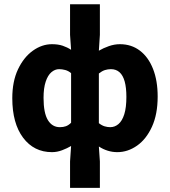

<svg xmlns="http://www.w3.org/2000/svg" viewBox="-20 -721 819 925"><path d="M317.5 184.1V56.8L322.5 -17.6Q303.1 -6.2 279 2.9Q254.9 12 230.4 12Q143.6 12 91.4 -57.4Q39.2 -126.9 39.2 -247.9Q39.2 -329 66.8 -387.2Q94.4 -445.3 138.2 -476.7Q182 -508.1 230.4 -508.1Q260 -508.1 282 -500.7Q304.1 -493.2 322.5 -481.1L317.5 -553V-700.6H461.2V-553L456.3 -476.8Q477.8 -489.4 504.6 -498.8Q531.3 -508.1 557.7 -508.1Q613.2 -508.1 654.1 -476.9Q695 -445.7 717.3 -389Q739.6 -332.4 739.6 -255.9Q739.6 -170.8 712.3 -110.8Q685 -50.8 640.4 -19.4Q595.7 12 545.1 12Q521.3 12 498.9 5Q476.5 -1.9 456.3 -15.2L461.2 56.8V184.1ZM268.6 -108.3Q284.7 -108.3 297.5 -112.9Q310.3 -117.6 322.5 -129.6V-368.6Q309.6 -379.6 294.4 -383.7Q279.1 -387.8 264.6 -387.8Q244.9 -387.8 227.6 -373.1Q210.3 -358.3 200.1 -327.5Q189.8 -296.7 189.8 -249.5Q189.8 -176.9 210.6 -142.6Q231.4 -108.3 268.6 -108.3ZM510.8 -108.3Q533.2 -108.3 550.9 -123.4Q568.6 -138.4 578.8 -170.7Q588.9 -202.9 588.9 -254.2Q588.9 -298.8 580.7 -328.4Q572.5 -358 555.9 -372.9Q539.3 -387.8 514.5 -387.8Q499.6 -387.8 485.4 -383.4Q471.3 -378.9 456.3 -366.9V-127.6Q470.5 -116.4 484.4 -112.3Q498.4 -108.3 510.8 -108.3Z"/></svg>

Font: Source Sans 3 Variable
Style: Regular
Weight: 200
Designer: Paul D. Hunt
Foundry: Adobe Systems Incorporated
Version: Version 3.026